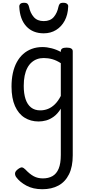

<svg xmlns="http://www.w3.org/2000/svg" viewBox="-20 -858 638 1383"><path d="M285 505Q218 505 170 479Q122 453 96 417Q87 403 88.5 389Q90 375 110 360Q129 346 139.5 348Q150 350 163 363Q194 396 223 411.5Q252 427 289 427Q329 427 358 410.5Q387 394 402.5 357Q418 320 418 258V-75Q395 -38 367.5 -18Q340 2 312.5 9.5Q285 17 258 17Q201 17 157 -10.5Q113 -38 88 -94Q63 -150 63 -235Q63 -287 72.5 -331Q82 -375 101 -410Q120 -445 147 -469Q174 -493 209 -506Q244 -519 286 -519Q318 -519 352.5 -510Q387 -501 418 -484V-489Q418 -502 428 -508.5Q438 -515 460 -515Q482 -515 493 -508.5Q504 -502 504 -489V261Q504 343 477 397.5Q450 452 401 478.5Q352 505 285 505ZM270 -63Q299 -63 325.5 -73.5Q352 -84 375.5 -107Q399 -130 418 -167V-403Q387 -423 357 -431.5Q327 -440 295 -440Q269 -440 247 -432Q225 -424 207 -408Q189 -392 176.5 -368Q164 -344 157.5 -312Q151 -280 151 -239Q151 -184 164 -144.5Q177 -105 203.5 -84Q230 -63 270 -63ZM295 -618Q216 -618 169.5 -668.5Q123 -719 119 -809Q118 -821 126 -829.5Q134 -838 153 -838Q172 -838 179 -830Q186 -822 189 -809Q198 -764 223.5 -735Q249 -706 295 -706Q342 -706 367 -735Q392 -764 401 -809Q404 -823 410.5 -830.5Q417 -838 436 -838Q455 -838 464 -829.5Q473 -821 471 -809Q469 -752 446 -709Q423 -666 384 -642Q345 -618 295 -618Z"/></svg>

Font: Playwrite PL
Style: Regular
Weight: 400
Designer: Veronika Burian, José Scaglione
Foundry: TypeTogether
Version: Version 1.002